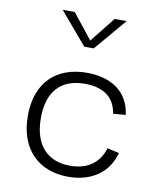

<svg xmlns="http://www.w3.org/2000/svg" viewBox="-89 -869 798 952"><g transform="rotate(10 310.0 -393.0)"><path d="M547 -147.5 487 -161C462.5 -79.5 400 -43.5 319 -43.5C208.5 -43.5 135.5 -111 135.5 -252C135.5 -384 200 -456.5 321.5 -456.5C403.5 -456.5 471 -425 484.5 -334.5L547.5 -339.5C532.5 -457 441.5 -512 322.5 -512C168.5 -512 70 -419.5 70 -252C70 -77.5 175.5 12 319 12C438 12 520.5 -48 547 -147.5ZM149 -798.5H209.5L310 -672L410.5 -798.5H471L334 -637H286Z"/></g></svg>

Font: Monaspace Neon ExtraLight
Style: Regular
Weight: 200
Designer: Riley Cran & the Lettermatic Team
Foundry: Lettermatic
Version: Version 1.200 (Monaspace Neon)